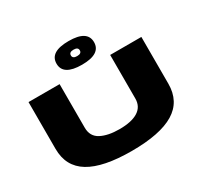

<svg xmlns="http://www.w3.org/2000/svg" viewBox="-191 -1194 1514 1450"><g transform="rotate(-30 566.0 -469.0)"><path d="M74 -292V-700H345V-320Q345 -244 406.5 -211.5Q468 -179 568 -179Q674 -179 730 -214.5Q786 -250 786 -320V-700H1058V-292Q1058 -138 936 -64Q814 10 566 10Q318 10 196 -64Q74 -138 74 -292ZM566 -742Q402 -742 402 -845Q402 -948 566 -948Q729 -948 729 -845Q729 -742 566 -742ZM566 -817Q605 -817 605 -845Q605 -873 566 -873Q527 -873 527 -845Q527 -817 566 -817Z"/></g></svg>

Font: Georama ExtraExtended ExtraBold
Style: Regular
Weight: 800
Width: 8
Designer: Jean-Baptiste Levee
Foundry: Production Type
Version: Version 1.000